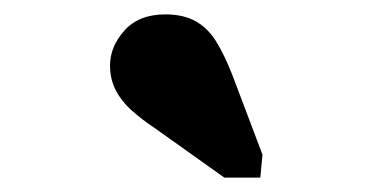

<svg xmlns="http://www.w3.org/2000/svg" viewBox="-20 -848 540 267"><path d="M303 -744Q292 -772 280.5 -790.5Q269 -809 252 -818.5Q235 -828 210 -828Q173 -828 153 -805.5Q133 -783 133 -757Q133 -738 141 -722.5Q149 -707 163 -694.5Q177 -682 195 -670L292 -601H342L345 -633Z"/></svg>

Font: Roboto Serif
Style: Bold Italic
Weight: 700
Italic angle: -10°
Designer: Greg Gazdowicz
Foundry: Commercial Type
Version: Version 1.008